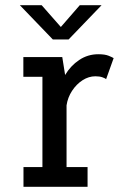

<svg xmlns="http://www.w3.org/2000/svg" viewBox="-20 -720 490 740"><path d="M70.5 0V-76H143.5V-424H70V-500H220L231 -431Q252 -466.5 285.2 -488.8Q318.5 -511 359 -511Q384.5 -511 399 -505Q413.5 -499 418 -496L389 -415Q386 -418 375 -422Q364 -426 347.5 -426Q322 -426 298.2 -410.8Q274.5 -395.5 257.8 -370Q241 -344.5 236.5 -314V-76H317.5V0ZM56.5 -700H140.5L214.5 -616L287.5 -700H371.5L244.5 -568H183.5Z"/></svg>

Font: Trispace Condensed
Style: Regular
Weight: 400
Width: 3
Designer: Tyler Finck
Foundry: Etcetera Type Company
Version: Version 1.210; ttfautohint (v1.8.3)